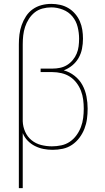

<svg xmlns="http://www.w3.org/2000/svg" viewBox="-20 -763 540 988"><path d="M77 205V-535Q77 -560 80 -585Q83 -610 91.5 -634Q100 -658 114 -679.5Q128 -701 148.5 -715.5Q169 -730 193.5 -736.5Q218 -743 244 -743Q267 -743 289.5 -738Q312 -733 331.5 -721.5Q351 -710 366.5 -692Q382 -674 391 -653Q400 -632 403.5 -609.5Q407 -587 407 -564Q407 -538 402 -512.5Q397 -487 384.5 -465Q372 -443 352 -426.5Q332 -410 308 -401Q338 -393 363.5 -373Q389 -353 404 -325.5Q419 -298 425 -266.5Q431 -235 431 -204Q431 -177 427.5 -151Q424 -125 414.5 -100.5Q405 -76 389 -54.5Q373 -33 351 -18Q329 -3 303 2.5Q277 8 251 8Q227 8 204 3.5Q181 -1 160 -11.5Q139 -22 122.5 -39Q106 -56 97 -78V205ZM247 -10Q271 -10 295 -15Q319 -20 339 -33.5Q359 -47 373.5 -67Q388 -87 396.5 -109.5Q405 -132 408 -156Q411 -180 411 -204Q411 -227 408 -250.5Q405 -274 396.5 -296Q388 -318 373.5 -337Q359 -356 339.5 -368.5Q320 -381 296.5 -386.5Q273 -392 250 -392H189V-410H250Q270 -410 289 -414Q308 -418 324.5 -428Q341 -438 354 -453.5Q367 -469 374.5 -487Q382 -505 384.5 -524.5Q387 -544 387 -564Q387 -594 379.5 -624.5Q372 -655 352.5 -678.5Q333 -702 303.5 -713.5Q274 -725 244 -725Q221 -725 198.5 -719Q176 -713 158.5 -699Q141 -685 128.5 -665.5Q116 -646 109 -624.5Q102 -603 99.5 -580.5Q97 -558 97 -535V-146V-139Q98 -111 109.5 -85Q121 -59 142.5 -41.5Q164 -24 191.5 -17Q219 -10 247 -10Z"/></svg>

Font: Iosevka Slab Thin
Style: Regular
Weight: 100
Monospace: yes
Designer: Belleve Invis
Foundry: Belleve Invis
Version: Version 11.1.0; ttfautohint (v1.8.3)